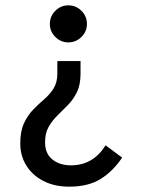

<svg xmlns="http://www.w3.org/2000/svg" viewBox="-20 -582 540 720"><path d="M236 -562Q265 -562 285.5 -541.5Q306 -521 306 -492Q306 -464 285.5 -443.5Q265 -423 236 -423Q208 -423 187.5 -443.5Q167 -464 167 -492Q167 -521 187.5 -541.5Q208 -562 236 -562ZM282 -353V-306Q282 -264 268.5 -236.5Q255 -209 235 -188.5Q215 -168 195.5 -149Q176 -130 162.5 -106.5Q149 -83 149 -48Q149 -6 176.5 16Q204 38 246 38Q329 38 376 -37L438 9Q404 60 357.5 89Q311 118 240 118Q184 118 142.5 96.5Q101 75 78.5 38.5Q56 2 56 -44Q56 -90 70 -120Q84 -150 104.5 -171Q125 -192 146 -210Q167 -228 181 -250.5Q195 -273 195 -306V-353Z"/></svg>

Font: Inconsolata SemiBold
Style: Regular
Weight: 600
Monospace: yes
Designer: Raph Levien, Cyreal, Brenton Simpson
Foundry: Raph Levien, Cyreal, Google
Version: Version 3.100; ttfautohint (v1.8.4.7-5d5b)